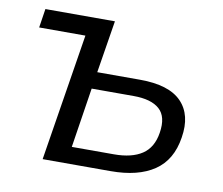

<svg xmlns="http://www.w3.org/2000/svg" viewBox="-62 -576 755 650"><g transform="rotate(10 315.5 -251.0)"><path d="M123 0 193 -437H34L44 -502H283L254 -322H401Q501 -322 544 -277.5Q587 -233 574 -154Q562 -75 506.5 -37.5Q451 0 357 0ZM213 -58H358Q419 -58 454.5 -81.5Q490 -105 498 -157Q507 -213 478.5 -238.5Q450 -264 389 -264H245Z"/></g></svg>

Font: Mulish
Style: Italic
Weight: 400
Italic angle: -9°
Designer: Vernon Adams
Foundry: Vernon Adams
Version: Version 3.603; ttfautohint (v1.8.3)